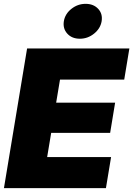

<svg xmlns="http://www.w3.org/2000/svg" viewBox="-20 -980 694 1000"><path d="M0.5 0 121.1 -727.5H653.8L627 -565.4H292.5L272.5 -445.3H579.6L553.7 -288.1H246.6L225.6 -162.1H558.6L531.7 0ZM396 -778.3Q354.5 -778.3 330.6 -804.7Q306.6 -831.1 312.5 -869.1Q318.8 -907.7 351.8 -933.8Q384.8 -960 425.8 -960Q467.3 -960 491.5 -933.8Q515.6 -907.7 509.3 -869.1Q502.9 -831.5 470 -804.9Q437 -778.3 396 -778.3Z"/></svg>

Font: Inter 18pt Black
Style: Italic
Weight: 900
Italic angle: -9.3988°
Designer: Rasmus Andersson
Foundry: rsms
Version: Version 4.001;git-66647c0bb